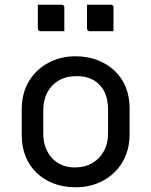

<svg xmlns="http://www.w3.org/2000/svg" viewBox="-20 -781 640 812"><path d="M300 -543Q351 -543 393 -526.5Q435 -510 465.5 -481Q496 -452 512 -412Q528 -372 528 -324V-213Q528 -147 498.5 -96.5Q469 -46 417 -17.5Q365 11 300 11Q249 11 207 -5Q165 -21 134.5 -50.5Q104 -80 88 -120Q72 -160 72 -208V-319Q72 -386 101.5 -436Q131 -486 183 -514.5Q235 -543 300 -543ZM305 -459Q259 -459 227.5 -440Q196 -421 179.5 -389Q163 -357 163 -316V-215Q163 -182 173.5 -155.5Q184 -129 202 -110Q219 -93 242.5 -83Q266 -73 295 -73Q341 -73 372.5 -92.5Q404 -112 420.5 -144Q437 -176 437 -216V-317Q437 -352 427.5 -379Q418 -406 399 -424Q383 -441 359 -450Q335 -459 305 -459ZM140 -761Q165 -761 190.5 -761Q216 -761 241 -761Q245 -761 247 -759.5Q249 -758 250.5 -756Q252 -754 252 -750V-649Q227 -649 201.5 -649Q176 -649 151 -649Q148 -649 145.5 -650.5Q143 -652 141.5 -654.5Q140 -657 140 -660ZM348 -761Q373 -761 398.5 -761Q424 -761 449 -761Q453 -761 455 -759.5Q457 -758 458.5 -756Q460 -754 460 -750V-649Q435 -649 409.5 -649Q384 -649 359 -649Q356 -649 353.5 -650.5Q351 -652 349.5 -654.5Q348 -657 348 -660Z"/></svg>

Font: Rec Mono Linear
Style: Regular
Weight: 400
Monospace: yes
Version: Version 1.085; ttfautohint (v1.8.4.7-5d5b)